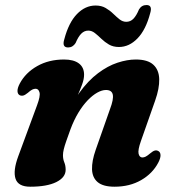

<svg xmlns="http://www.w3.org/2000/svg" viewBox="-20 -710 682 744"><path d="M56.5 -341Q48.2 -345.3 47.8 -356.9Q47.3 -368.5 56.6 -386.3Q79 -428.3 124 -453.8Q168.9 -479.4 228.3 -479.4Q265.5 -479.4 285.6 -464.3Q305.8 -449.2 305.8 -420.5Q305.8 -403.4 298 -382.2Q290.3 -361 279.1 -336.1Q267.9 -311.2 256.3 -282.8Q244.7 -254.5 237.3 -223L225.3 -233.1Q252.6 -302.9 287.2 -350.3Q321.8 -397.8 359.7 -426.2Q397.6 -454.7 435.2 -467Q472.9 -479.4 506 -479.4Q552.4 -479.4 574.2 -459.2Q596.1 -439.1 597 -403.2Q597.9 -367.4 581.2 -320.2L526.2 -163.8Q513.5 -128 517.1 -113.9Q520.7 -99.8 531.8 -99.8Q538.2 -99.8 544.9 -103.3Q551.7 -106.9 561.8 -115.5Q572.6 -124.7 579.6 -126.5Q586.6 -128.4 593.3 -124.9Q601.6 -120.6 602 -109Q602.5 -97.4 593.2 -79.6Q571.2 -37.6 526.8 -12Q482.5 13.5 423.9 13.5Q379.9 13.5 358.8 -4Q337.7 -21.6 336.6 -53.8Q335.6 -86 350.7 -129.1L406.2 -287Q420.9 -325.6 417 -343.5Q413.1 -361.3 390.7 -361.3Q375.1 -361.3 356.7 -351Q338.3 -340.6 319.5 -321.1Q300.8 -301.6 283.7 -273.4Q266.6 -245.1 253.1 -209Q243.5 -182.7 236.9 -163.7Q230.3 -144.8 227.1 -131.6Q224 -118.5 224 -108.6Q224 -93.2 229.2 -80.8Q234.4 -68.5 234.4 -52.2Q234.4 -22.4 198.1 -4.4Q161.8 13.5 97.2 13.5Q50.4 13.5 40.2 -17.4Q30 -48.4 50.7 -104.4L123.6 -302.1Q137 -337.9 133.1 -352Q129.2 -366.1 118 -366.1Q111.7 -366.1 104.9 -362.8Q98.1 -359.4 88 -350.4Q77.2 -341.6 70.2 -339.8Q63.2 -337.9 56.5 -341ZM440.9 -527.9Q418.6 -527.9 402.2 -537.4Q385.9 -547 372.9 -559.6Q359.9 -572.3 347.8 -581.8Q335.8 -591.4 322.1 -591.4Q306.6 -591.4 294.9 -579.6Q283.3 -567.9 272.9 -543.3Q262 -526.1 243.9 -526.1Q219.3 -526.1 229.1 -557.7Q246 -622.1 278 -655.3Q310.1 -688.6 350.4 -688.6Q373.1 -688.6 389.4 -679Q405.8 -669.5 418.5 -657Q431.3 -644.6 443.3 -635Q455.4 -625.5 469.2 -625.5Q485.6 -625.5 497.1 -637.5Q508.7 -649.5 518.7 -673.7Q528.9 -690.5 547.8 -690.5Q571.5 -690.5 562.1 -659.3Q545.3 -594.9 513 -561.4Q480.7 -527.9 440.9 -527.9Z"/></svg>

Font: Fraunces Wonky
Style: Italic
Weight: 900
Italic angle: -16°
Version: Version 1.000;[b76b70a41]